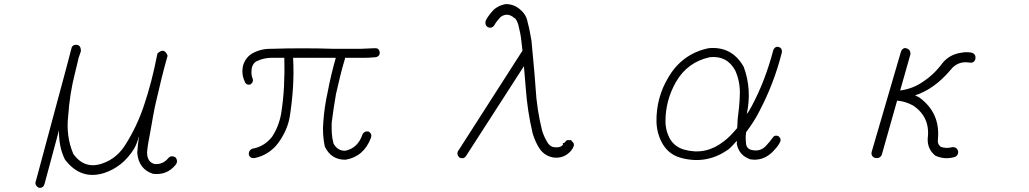

<svg xmlns="http://www.w3.org/2000/svg" viewBox="-20 -784 5040 940"><path d="M345 -564Q376 -569 376 -535V-533L365 -501Q360 -482 356 -463Q352 -444 347 -426Q321 -324 314 -218Q302 -117 339 -30Q395 47 482 16Q555 -9 598 -82Q651 -167 684 -265Q704 -324 720 -385.5Q736 -447 748 -509Q750 -520 751 -522Q783 -553 800 -513V-509Q785 -457 772 -404.5Q759 -352 747 -299Q737 -259 730 -218.5Q723 -178 716 -139Q711 -113 706.5 -88Q702 -63 700 -39Q700 11 738 19Q778 22 804 -10Q819 -26 840 -13Q854 7 838 25Q796 75 729 67Q659 44 652 -35Q654 -73 661 -118Q656 -100 650 -84.5Q644 -69 636 -55Q581 33 490 63Q375 99 298 -3Q282 -35 275 -71Q268 -107 269 -147L199 113Q193 139 170 135Q147 123 156 101L303 -445L330 -548H331V-553Q336 -561 345 -564Z M1814 -548Q1834 -550 1839 -530Q1841 -509 1820 -504Q1783 -500 1744 -501H1669V-497Q1656 -454 1645.5 -411Q1635 -368 1625 -324Q1613 -256 1604 -184Q1603 -157 1604.5 -131.5Q1606 -106 1613 -81Q1633 -45 1670 -46Q1732 -58 1755 -127Q1765 -144 1785 -140Q1803 -129 1796 -109Q1761 -17 1672 -2Q1601 -1 1570 -67Q1564 -96 1562 -126.5Q1560 -157 1563 -188Q1568 -260 1584 -332Q1592 -375 1602 -417Q1612 -459 1624 -501H1415V-499Q1419 -427 1414.5 -356.5Q1410 -286 1399 -215Q1393 -179 1378.5 -146.5Q1364 -114 1343 -85Q1298 -25 1226 -10Q1203 -8 1198 -28Q1197 -48 1215 -56Q1272 -65 1311 -113Q1344 -162 1356 -225Q1367 -293 1370.5 -362Q1374 -431 1372 -501H1309Q1270 -501 1234 -483Q1218 -473 1213 -452Q1211 -440 1211 -428Q1211 -416 1215 -404Q1225 -383 1205 -370Q1183 -366 1177 -388Q1161 -423 1170 -463Q1181 -500 1211 -520Q1255 -546 1307 -545Q1460 -550 1616 -545H1744Q1762 -546 1779.5 -546.5Q1797 -547 1814 -548Z M2456 -764Q2497 -764 2527 -737Q2557 -712 2563 -676Q2569 -654 2573.5 -631Q2578 -608 2582 -585Q2587 -528 2592.5 -471Q2598 -414 2602 -355Q2605 -302 2613 -249.5Q2621 -197 2634 -145Q2639 -128 2646.5 -112Q2654 -96 2664 -81Q2678 -63 2698 -63Q2709 -62 2718 -64Q2727 -66 2734 -73Q2736 -77 2737 -78Q2738 -79 2737 -78Q2731 -84 2743 -84V-83Q2744 -84 2744 -89Q2746 -89 2746 -84V-88Q2747 -90 2751 -94Q2755 -96 2757 -98H2776Q2783 -88 2788 -84L2790 -74Q2789 -72 2789 -70Q2789 -68 2788 -67Q2788 -66 2786 -62Q2785 -58 2782 -55Q2776 -45 2767 -37Q2738 -10 2697 -12Q2654 -16 2626 -50Q2613 -68 2604 -88Q2595 -108 2588 -130Q2575 -185 2566.5 -240.5Q2558 -296 2554 -353Q2552 -380 2549.5 -406.5Q2547 -433 2545 -460L2264 -24Q2252 -2 2229 -13Q2211 -32 2227 -51L2536 -533Q2537 -534 2537 -534.5Q2537 -535 2538 -536Q2537 -547 2535.5 -557.5Q2534 -568 2533 -579Q2531 -600 2527 -621Q2523 -642 2518 -661Q2512 -683 2501 -695H2499Q2479 -713 2459 -712Q2442 -710 2430 -700Q2422 -691 2414.5 -682Q2407 -673 2401 -662Q2391 -644 2370 -650Q2352 -660 2358 -683Q2366 -699 2377 -713Q2388 -727 2400 -739Q2425 -759 2456 -764Z M3782 -555Q3810 -555 3808 -528Q3770 -376 3697 -238Q3684 -212 3667.5 -186.5Q3651 -161 3633 -137Q3629 -113 3632 -88Q3632 -54 3664 -49Q3704 -41 3731 -71Q3739 -79 3746.5 -88.5Q3754 -98 3761 -107Q3771 -125 3790 -118Q3808 -105 3798 -86Q3791 -73 3781.5 -61.5Q3772 -50 3761 -39Q3714 6 3653 -4Q3598 -23 3587 -80Q3589 -88 3587 -94Q3577 -84 3568 -73.5Q3559 -63 3548 -54Q3443 22 3318 -10Q3257 -25 3225 -78Q3196 -127 3194 -187Q3192 -305 3252 -405Q3320 -521 3449 -548Q3563 -559 3621 -457Q3662 -346 3636 -226Q3643 -234 3648 -242.5Q3653 -251 3658 -260Q3694 -327 3720.5 -396.5Q3747 -466 3766 -539Q3771 -551 3782 -555ZM3455 -504Q3345 -480 3289 -382Q3238 -292 3238 -190Q3238 -143 3262 -101Q3274 -82 3291.5 -69.5Q3309 -57 3331 -51Q3434 -23 3521 -90Q3540 -104 3556.5 -121Q3573 -138 3589 -157Q3590 -167 3590.5 -177Q3591 -187 3591 -196Q3595 -226 3598 -256.5Q3601 -287 3602 -318Q3605 -381 3580 -438Q3540 -513 3455 -504Z M4410 -549Q4440 -545 4437 -517L4387 -341Q4449 -349 4499 -384Q4555 -421 4594 -475Q4629 -518 4687 -526Q4711 -531 4738 -526Q4760 -518 4755 -494Q4748 -473 4725 -478Q4668 -486 4634 -442Q4555 -348 4460 -317Q4461 -317 4479 -308Q4584 -233 4572 -103Q4568 -79 4586 -65Q4612 -56 4640 -63Q4664 -67 4671 -43Q4672 -19 4649 -14Q4603 -2 4559 -22Q4519 -55 4522 -107Q4535 -210 4451 -267Q4415 -287 4376 -291H4372L4297 -26Q4288 -6 4263 -11Q4242 -20 4248 -42L4390 -528Q4395 -546 4410 -549Z"/></svg>

Font: Yomogi
Style: Regular
Weight: 400
Designer: satsuyako
Foundry: satsuyako
Version: Version 3.100